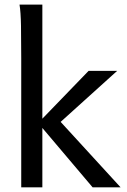

<svg xmlns="http://www.w3.org/2000/svg" viewBox="-20 -801 545 821"><path d="M70.8 0V-551.8Q70.8 -630.9 69.8 -690.2Q68.8 -749.5 63.5 -781.2H161.1V-293.5L358.9 -498H481L239.3 -279.8L495.6 0H376L161.1 -253.9V0Z"/></svg>

Font: Andika Phon
Style: Regular
Weight: 400
Designer: Victor Gaultney, Annie Olsen, Julie Remington, Don Collingsworth, Eric Hays, Becca Hirsbrunner
Foundry: SIL International
Version: Version 5.000